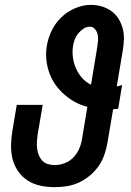

<svg xmlns="http://www.w3.org/2000/svg" viewBox="-20 -763 540 791"><path d="M205 8Q175 8 146.5 2Q118 -4 94.5 -19Q71 -34 55 -57Q39 -80 32 -107Q25 -134 25.5 -164Q26 -194 31 -223L49 -331H156L135 -209Q133 -194 132 -179.5Q131 -165 133 -150.5Q135 -136 140 -123.5Q145 -111 154.5 -101Q164 -91 177.5 -87Q191 -83 206 -83Q226 -83 247 -91Q268 -99 283 -115Q298 -131 306.5 -151Q315 -171 318 -191L340 -323Q312 -330 288.5 -343Q265 -356 244.5 -374Q224 -392 208.5 -414Q193 -436 183.5 -462Q174 -488 171 -516.5Q168 -545 173 -574Q178 -606 193 -637Q208 -668 233 -692Q258 -716 290.5 -729.5Q323 -743 354 -743Q378 -743 399.5 -736.5Q421 -730 438.5 -717.5Q456 -705 467.5 -687Q479 -669 485 -647.5Q491 -626 490.5 -603Q490 -580 486 -556L461 -407Q467 -408 472.5 -409.5Q478 -411 483 -413L467 -315Q462 -314 457 -313.5Q452 -313 446 -313L423 -177Q419 -152 410.5 -127Q402 -102 387 -80Q372 -58 350.5 -40Q329 -22 305 -11Q281 0 255.5 4Q230 8 205 8ZM355 -414 381 -571Q383 -584 384 -597Q385 -610 382 -622Q379 -634 371 -643.5Q363 -653 350 -653Q336 -653 323.5 -644.5Q311 -636 302 -625Q293 -614 288 -600.5Q283 -587 281 -574Q277 -549 280.5 -525Q284 -501 293.5 -480Q303 -459 318.5 -441.5Q334 -424 355 -414Z"/></svg>

Font: Iosevka Curly Extrabold
Style: Italic
Weight: 800
Italic angle: -9°
Monospace: yes
Designer: Belleve Invis
Foundry: Belleve Invis
Version: Version 22.1.2; ttfautohint (v1.8.4)